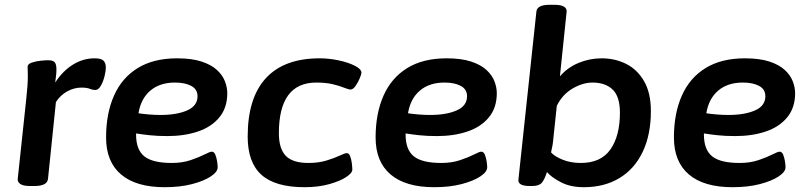

<svg xmlns="http://www.w3.org/2000/svg" viewBox="-20 -773 3378 800"><path d="M104 2Q77 2 64.5 -6.5Q52 -15 54 -29L89 -357Q96 -419 96 -456Q96 -470 95.5 -478Q95 -486 95 -495Q95 -506 112 -512Q129 -518 149.5 -520Q170 -522 180 -522Q198 -522 206 -515.5Q214 -509 215 -489Q216 -469 210 -429Q241 -477 283.5 -503.5Q326 -530 374 -530Q402 -530 411.5 -520Q421 -510 421 -492Q421 -477 415.5 -455Q410 -433 400 -415.5Q390 -398 377 -398Q366 -398 354 -403Q342 -408 319 -408Q289 -408 260.5 -392.5Q232 -377 213 -348L180 -28Q177 2 124 2Z M666 7Q547 7 484.5 -46Q422 -99 422 -200Q422 -300 455 -374.5Q488 -449 554 -489.5Q620 -530 718 -530Q779 -530 820 -516.5Q861 -503 884.5 -481Q908 -459 917.5 -433.5Q927 -408 927 -385Q927 -324 894 -284Q861 -244 804.5 -225Q748 -206 678 -206Q636 -206 604 -209.5Q572 -213 547 -217V-212Q547 -149 581.5 -121.5Q616 -94 696 -94Q740 -94 775 -106Q810 -118 832.5 -129.5Q855 -141 862 -141Q872 -141 877 -129Q882 -117 884.5 -101.5Q887 -86 887 -76Q887 -57 858.5 -38Q830 -19 780.5 -6Q731 7 666 7ZM649 -294Q717 -294 760 -313Q803 -332 803 -372Q803 -401 777 -415Q751 -429 709 -429Q646 -429 606.5 -395.5Q567 -362 557 -301Q577 -298 601.5 -296Q626 -294 649 -294Z M1249 7Q1127 7 1069.5 -44.5Q1012 -96 1012 -204Q1012 -365 1088 -447.5Q1164 -530 1312 -530Q1351 -530 1391 -521.5Q1431 -513 1458.5 -499Q1486 -485 1486 -470Q1486 -464 1479 -447Q1472 -430 1461.5 -415Q1451 -400 1441 -400Q1432 -400 1414 -407.5Q1396 -415 1367 -422Q1338 -429 1298 -429Q1142 -429 1142 -218Q1142 -153 1171 -123.5Q1200 -94 1265 -94Q1307 -94 1340 -104Q1373 -114 1395 -124.5Q1417 -135 1425 -135Q1434 -135 1439 -122Q1444 -109 1446 -92.5Q1448 -76 1448 -66Q1448 -52 1422 -35Q1396 -18 1351 -5.5Q1306 7 1249 7Z M1789 7Q1670 7 1607.5 -46Q1545 -99 1545 -200Q1545 -300 1578 -374.5Q1611 -449 1677 -489.5Q1743 -530 1841 -530Q1902 -530 1943 -516.5Q1984 -503 2007.5 -481Q2031 -459 2040.5 -433.5Q2050 -408 2050 -385Q2050 -324 2017 -284Q1984 -244 1927.5 -225Q1871 -206 1801 -206Q1759 -206 1727 -209.5Q1695 -213 1670 -217V-212Q1670 -149 1704.5 -121.5Q1739 -94 1819 -94Q1863 -94 1898 -106Q1933 -118 1955.5 -129.5Q1978 -141 1985 -141Q1995 -141 2000 -129Q2005 -117 2007.5 -101.5Q2010 -86 2010 -76Q2010 -57 1981.5 -38Q1953 -19 1903.5 -6Q1854 7 1789 7ZM1772 -294Q1840 -294 1883 -313Q1926 -332 1926 -372Q1926 -401 1900 -415Q1874 -429 1832 -429Q1769 -429 1729.5 -395.5Q1690 -362 1680 -301Q1700 -298 1724.5 -296Q1749 -294 1772 -294Z M2413 7Q2356 7 2316.5 -14Q2277 -35 2259 -56Q2249 -25 2237.5 -11.5Q2226 2 2198 2H2187Q2138 2 2140 -24L2215 -725Q2218 -753 2270 -753H2290Q2317 -753 2329.5 -745.5Q2342 -738 2341 -725L2313 -455Q2345 -492 2391 -511Q2437 -530 2487 -530Q2542 -530 2588.5 -507Q2635 -484 2663.5 -435Q2692 -386 2692 -310Q2692 -212 2658 -140.5Q2624 -69 2561 -31Q2498 7 2413 7ZM2400 -94Q2484 -94 2523.5 -150.5Q2563 -207 2563 -303Q2563 -371 2532.5 -400Q2502 -429 2449 -429Q2408 -429 2365.5 -404Q2323 -379 2300 -332L2286 -200Q2285 -184 2282 -167Q2279 -150 2276 -138Q2291 -121 2324.5 -107.5Q2358 -94 2400 -94Z M3032 7Q2913 7 2850.5 -46Q2788 -99 2788 -200Q2788 -300 2821 -374.5Q2854 -449 2920 -489.5Q2986 -530 3084 -530Q3145 -530 3186 -516.5Q3227 -503 3250.5 -481Q3274 -459 3283.5 -433.5Q3293 -408 3293 -385Q3293 -324 3260 -284Q3227 -244 3170.5 -225Q3114 -206 3044 -206Q3002 -206 2970 -209.5Q2938 -213 2913 -217V-212Q2913 -149 2947.5 -121.5Q2982 -94 3062 -94Q3106 -94 3141 -106Q3176 -118 3198.5 -129.5Q3221 -141 3228 -141Q3238 -141 3243 -129Q3248 -117 3250.5 -101.5Q3253 -86 3253 -76Q3253 -57 3224.5 -38Q3196 -19 3146.5 -6Q3097 7 3032 7ZM3015 -294Q3083 -294 3126 -313Q3169 -332 3169 -372Q3169 -401 3143 -415Q3117 -429 3075 -429Q3012 -429 2972.5 -395.5Q2933 -362 2923 -301Q2943 -298 2967.5 -296Q2992 -294 3015 -294Z"/></svg>

Font: Asap Semi Expanded Semi Expanded SemiBold
Style: Italic
Weight: 600
Width: 6
Italic angle: -6°
Designer: Pablo Cosgaya
Foundry: Omnibus-Type
Version: Version 3.001; ttfautohint (v1.8.4.7-5d5b)